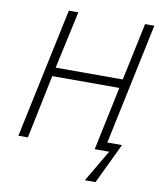

<svg xmlns="http://www.w3.org/2000/svg" viewBox="-95 -789 865 1039"><g transform="rotate(10 337.5 -269.5)"><path d="M442.9 174.8 545.9 0H466.3L540 -349.6H171.4L99.1 0H46.9L198.2 -713.9H250.5L181.6 -397.9H550.3L617.2 -713.9H668L527.3 -47.4H607.9L501.5 174.8Z"/></g></svg>

Font: Open Sans Light
Style: Italic
Weight: 300
Italic angle: -12°
Designer: Monotype Design Team
Foundry: Monotype Imaging Inc.
Version: Version 3.003; ttfautohint (v1.8.4)